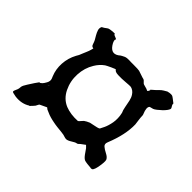

<svg xmlns="http://www.w3.org/2000/svg" viewBox="-129 -930 970 970"><g transform="rotate(45 356.0 -445.0)"><path d="M587 -598Q574 -587 590 -549Q592 -546 592 -538Q592 -529 594.5 -510.5Q597 -492 598 -484Q600 -412 563 -321Q556 -304 567 -294.5Q578 -285 596 -276Q614 -267 620 -255Q625 -243 617 -200Q610 -166 598 -169Q597 -170 595 -171Q598 -169 599 -168Q595 -169 589.5 -169.5Q584 -170 578.5 -170.5Q573 -171 568 -171.5Q563 -172 558 -173Q553 -174 549 -175Q541 -178 533.5 -186.5Q526 -195 518.5 -206.5Q511 -218 507 -223Q499 -231 495 -235Q486 -228 472 -218Q462 -207 456 -207Q448 -206 431 -195Q414 -184 403 -184Q397 -184 386.5 -187.5Q376 -191 371 -191Q367 -192 356.5 -193Q346 -194 342 -194.5Q338 -195 328 -196Q318 -197 313.5 -198Q309 -199 300 -200.5Q291 -202 285.5 -203.5Q280 -205 272 -207Q264 -209 258 -211.5Q252 -214 245 -217Q238 -220 231 -223Q226 -226 222 -230L186 -213Q184 -212 182 -208.5Q180 -205 178 -201Q176 -197 175 -195Q167 -185 152 -170Q152 -171 152.5 -171.5Q153 -172 153 -173Q118 -150 71 -156Q71 -156 52 -160Q47 -161 45 -163Q43 -165 43.5 -167.5Q44 -170 45 -173.5Q46 -177 48 -180.5Q50 -184 51.5 -188.5Q53 -193 54 -197Q54 -211 59.5 -222Q65 -233 90 -271L107 -295Q106 -291 107 -290.5Q108 -290 113 -294L107 -290Q112 -293 118 -298.5Q124 -304 132.5 -319.5Q141 -335 136 -349Q134 -354 131 -361Q116 -397 118.5 -438.5Q121 -480 141 -517Q144 -522 149 -531Q153 -541 157 -550.5Q161 -560 164 -567Q167 -574 169.5 -580.5Q172 -587 173 -591.5Q174 -596 175 -599Q176 -602 176 -603L177 -605Q168 -607 165 -610Q162 -613 159 -622.5Q156 -632 152 -640Q150 -643 146.5 -649.5Q143 -656 139.5 -661.5Q136 -667 133 -674Q130 -681 128 -687Q126 -693 126.5 -699.5Q127 -706 130 -711Q129 -711 133 -713Q137 -715 141 -717.5Q145 -720 146 -721Q150 -724 153.5 -726.5Q157 -729 159 -730Q161 -731 165.5 -732Q170 -733 171 -733Q172 -733 178.5 -734Q185 -735 187 -735H201Q200 -730 210 -726L213 -725Q221 -721 223 -720.5Q225 -720 225 -718.5Q225 -717 223.5 -715.5Q222 -714 223 -708Q224 -702 228 -694Q254 -646 290 -670Q298 -677 305.5 -681Q313 -685 318.5 -687.5Q324 -690 332 -691Q340 -692 345.5 -691.5Q351 -691 361.5 -691Q372 -691 378 -691Q413 -691 420 -689Q454 -677 456 -677Q466 -675 469.5 -672.5Q473 -670 480 -662Q484 -657 497 -654.5Q510 -652 521 -646Q524 -650 526 -652Q531 -661 527 -661L536 -669Q545 -676 557 -688.5Q569 -701 578 -706L595 -716Q622 -723 631 -716Q632 -716 639.5 -710Q647 -704 653 -699.5L659 -695Q659 -690 660 -686Q661 -683 664.5 -678Q668 -673 669 -669Q670 -663 662.5 -652.5Q655 -642 644.5 -632Q634 -622 623 -613.5Q612 -605 606 -603Q596 -600 587 -598ZM143 -311Q147 -313 152 -315Q152 -315 152 -316ZM486 -343Q486 -343 489.5 -350Q493 -357 497 -365Q501 -373 505 -386Q509 -399 511.5 -413Q514 -427 513.5 -444Q513 -461 509 -478Q503 -490 499.5 -510Q496 -530 492 -548Q488 -566 480 -578Q468 -597 448 -602Q441 -603 413 -600.5Q385 -598 361 -599Q337 -600 333 -610Q332 -613 308.5 -602Q285 -591 279 -587Q255 -570 239 -543Q215 -504 212.5 -455Q210 -406 231 -363Q252 -320 293 -303Q331 -288 381 -291Q382 -291 386.5 -296Q391 -301 396 -306.5Q401 -312 402 -313Q413 -321 430 -328Q433 -329 447 -331.5Q461 -334 472.5 -337Q484 -340 486 -343Z"/></g></svg>

Font: Beth Ellen
Style: Regular
Weight: 400
Designer: Alyson Diaz
Version: Version 2.000